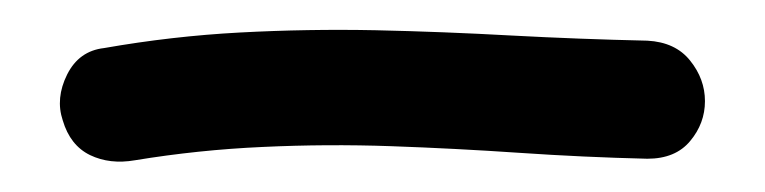

<svg xmlns="http://www.w3.org/2000/svg" viewBox="-20 -355 506 127"><path d="M408.2 -328.1Q426.8 -327.1 436.5 -314.9Q446.3 -302.7 446.3 -288.1Q446.3 -273.4 436.5 -261.7Q426.8 -250 408.2 -250Q366.2 -251 323.7 -253.9Q281.2 -256.8 238.8 -258.3Q196.3 -259.8 153.8 -257.8Q111.3 -255.9 69.3 -249Q52.7 -246.1 39.6 -252.4Q26.4 -258.8 21.5 -275.4Q16.6 -290 24.4 -305.7Q32.2 -321.3 48.8 -323.2Q93.8 -331.1 138.7 -333.5Q183.6 -335.9 228.5 -335Q273.4 -334 318.4 -331.5Q363.3 -329.1 408.2 -328.1Z"/></svg>

Font: Schoolbell
Style: Regular
Weight: 400
Designer: Font Diner, Inc
Foundry: Font Diner, Inc
Version: Version 1.000